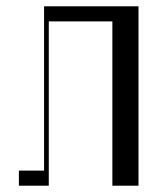

<svg xmlns="http://www.w3.org/2000/svg" viewBox="-20 -590 530 610"><path d="M420 0H337V-522H135V0H40V-48H120V-570H420Z"/></svg>

Font: Facade Sud
Style: Regular
Weight: 100
Designer: Éléonore Fines
Foundry: Velvetyne Type Foundry
Version: Version 1.001;Glyphs 3.2 (3202)